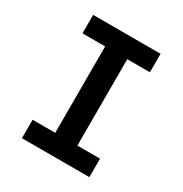

<svg xmlns="http://www.w3.org/2000/svg" viewBox="-171 -863 942 991"><g transform="rotate(30 300.0 -367.5)"><path d="M99 0V-110H234V-625H99V-735H501V-625H366V-110H501V0Z"/></g></svg>

Font: Iosevka Curly XBdEx
Style: Regular
Weight: 800
Width: 7
Monospace: yes
Designer: Belleve Invis
Foundry: Belleve Invis
Version: Version 11.1.0; ttfautohint (v1.8.3)